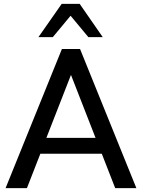

<svg xmlns="http://www.w3.org/2000/svg" viewBox="-20 -972 733 992"><path d="M8.8 0 299.8 -718.8H393.6L684.6 0H575.2L505.9 -177.7H188.5L119.1 0ZM178.7 -780.3 298.8 -952.1H391.6L510.7 -780.3H436.5L344.7 -890.6L252.9 -780.3ZM219.7 -259.8H473.6L346.7 -585Z"/></svg>

Font: Min Sans Medium
Style: Regular
Weight: 500
Designer: Jinseong-Kim, NotoSansCJK, Nunito
Foundry: Jinseong-Kim
Version: Version 1.400;Glyphs 3.1.2 (3151)